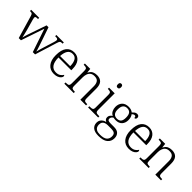

<svg xmlns="http://www.w3.org/2000/svg" viewBox="205 -2042 3574 3574"><g transform="rotate(45 1992.5 -255.0)"><path d="M81 -451Q71 -484 58.5 -494Q46 -504 16 -504H4V-536H216V-504H196Q168 -504 157 -497Q146 -490 146 -472Q146 -464 150.5 -446.5Q155 -429 158 -416L213 -222Q219 -198 227 -166.5Q235 -135 242 -106Q249 -77 252 -60H255Q258 -77 266.5 -105Q275 -133 285 -164Q295 -195 304 -220L412 -534H462L566 -231Q574 -207 585.5 -173Q597 -139 606.5 -107.5Q616 -76 620 -58H623Q628 -83 640 -125Q652 -167 669 -221L728 -410Q733 -427 737 -443Q741 -459 741 -468Q741 -487 729 -495.5Q717 -504 688 -504H667V-536H864V-504H847Q817 -504 804.5 -492.5Q792 -481 779 -439L643 0H583L427 -460L271 0H213Z M1143 10Q1042 10 983.5 -61.5Q925 -133 925 -263Q925 -404 979.5 -474Q1034 -544 1134 -544Q1224 -544 1276 -481Q1328 -418 1328 -299V-268H991Q992 -149 1034.5 -92.5Q1077 -36 1152 -36Q1206 -36 1241.5 -59Q1277 -82 1295 -114Q1301 -111 1305 -104Q1309 -97 1309 -87Q1309 -69 1291 -46Q1273 -23 1236 -6.5Q1199 10 1143 10ZM1260 -308Q1260 -396 1229.5 -449.5Q1199 -503 1132 -503Q1064 -503 1031 -451.5Q998 -400 993 -308Z M1413 0V-32H1427Q1456 -32 1473.5 -36.5Q1491 -41 1499 -56.5Q1507 -72 1507 -105V-433Q1507 -481 1489 -492.5Q1471 -504 1433 -504H1418V-536H1560L1568 -452H1573Q1603 -507 1642 -525.5Q1681 -544 1733 -544Q1815 -544 1857 -498Q1899 -452 1899 -353V-105Q1899 -72 1906 -56.5Q1913 -41 1929.5 -36.5Q1946 -32 1975 -32H1985V0H1835V-354Q1835 -420 1808 -459Q1781 -498 1713 -498Q1658 -498 1627.5 -473.5Q1597 -449 1584 -409.5Q1571 -370 1571 -326V-102Q1571 -54 1589 -43Q1607 -32 1650 -32H1660V0Z M2167 -646Q2149 -646 2137 -657Q2125 -668 2125 -698Q2125 -728 2137 -739Q2149 -750 2167 -750Q2184 -750 2196 -739Q2208 -728 2208 -698Q2208 -668 2196 -657Q2184 -646 2167 -646ZM2039 0V-32H2059Q2102 -32 2120.5 -43Q2139 -54 2139 -102V-431Q2139 -481 2120.5 -492.5Q2102 -504 2064 -504H2054V-536H2203V-105Q2203 -72 2211 -56.5Q2219 -41 2236.5 -36.5Q2254 -32 2283 -32H2304V0Z M2548 240Q2449 240 2399 199.5Q2349 159 2349 88Q2349 48 2366.5 20Q2384 -8 2412 -25Q2440 -42 2471 -47Q2450 -55 2433.5 -73.5Q2417 -92 2417 -123Q2417 -153 2434 -175.5Q2451 -198 2475 -213Q2432 -233 2411 -275.5Q2390 -318 2390 -366Q2390 -446 2435 -495Q2480 -544 2567 -544Q2603 -544 2633 -533.5Q2663 -523 2679 -508Q2692 -524 2716 -543Q2740 -562 2771 -562Q2799 -562 2812 -548Q2825 -534 2825 -514Q2825 -495 2815.5 -482Q2806 -469 2786 -469Q2786 -488 2779.5 -500Q2773 -512 2756 -512Q2739 -512 2726.5 -504.5Q2714 -497 2700 -485Q2716 -465 2726.5 -435Q2737 -405 2737 -364Q2737 -289 2694.5 -241.5Q2652 -194 2567 -194Q2555 -194 2536.5 -196Q2518 -198 2509 -201Q2491 -190 2478 -173Q2465 -156 2465 -130Q2465 -106 2484.5 -95.5Q2504 -85 2544 -85H2637Q2718 -85 2755.5 -46.5Q2793 -8 2793 58Q2793 141 2732.5 190.5Q2672 240 2548 240ZM2564 -231Q2619 -231 2646 -262Q2673 -293 2673 -365Q2673 -438 2646 -472Q2619 -506 2564 -506Q2511 -506 2482.5 -471.5Q2454 -437 2454 -364Q2454 -295 2483 -263Q2512 -231 2564 -231ZM2551 202Q2652 202 2693.5 166Q2735 130 2735 68Q2735 14 2707 -5.5Q2679 -25 2626 -25H2531Q2497 -25 2468.5 -15Q2440 -5 2423 19Q2406 43 2406 85Q2406 117 2419 143.5Q2432 170 2463.5 186Q2495 202 2551 202Z M3116 10Q3015 10 2956.5 -61.5Q2898 -133 2898 -263Q2898 -404 2952.5 -474Q3007 -544 3107 -544Q3197 -544 3249 -481Q3301 -418 3301 -299V-268H2964Q2965 -149 3007.5 -92.5Q3050 -36 3125 -36Q3179 -36 3214.5 -59Q3250 -82 3268 -114Q3274 -111 3278 -104Q3282 -97 3282 -87Q3282 -69 3264 -46Q3246 -23 3209 -6.5Q3172 10 3116 10ZM3233 -308Q3233 -396 3202.5 -449.5Q3172 -503 3105 -503Q3037 -503 3004 -451.5Q2971 -400 2966 -308Z M3386 0V-32H3400Q3429 -32 3446.5 -36.5Q3464 -41 3472 -56.5Q3480 -72 3480 -105V-433Q3480 -481 3462 -492.5Q3444 -504 3406 -504H3391V-536H3533L3541 -452H3546Q3576 -507 3615 -525.5Q3654 -544 3706 -544Q3788 -544 3830 -498Q3872 -452 3872 -353V-105Q3872 -72 3879 -56.5Q3886 -41 3902.5 -36.5Q3919 -32 3948 -32H3958V0H3808V-354Q3808 -420 3781 -459Q3754 -498 3686 -498Q3631 -498 3600.5 -473.5Q3570 -449 3557 -409.5Q3544 -370 3544 -326V-102Q3544 -54 3562 -43Q3580 -32 3623 -32H3633V0Z"/></g></svg>

Font: Noto Serif Myanmar Light
Style: Regular
Weight: 300
Designer: Ben Mitchell and the Monotype Design Team
Foundry: Monotype Imaging Inc.
Version: Version 2.106; ttfautohint (v1.8.4.7-5d5b)